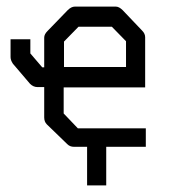

<svg xmlns="http://www.w3.org/2000/svg" viewBox="-20 -496 580 582"><path d="M174 -293H362V-371L319 -415H218L174 -370ZM173 -231V-152L216 -107H422V-51H302V66H244V-51H204Q192 -51 184 -59L122 -119Q114 -127 114 -140V-232H94Q81 -232 71 -242L19 -303Q12 -313.5 12 -323V-377H42H72V-334L108 -292H114V-382Q114 -392 124 -402L185 -465Q196 -476 207 -476H331Q341 -476 352 -465L411 -403Q420 -394 420 -383V-231Z"/></svg>

Font: 3270 Nerd Font
Style: Regular
Weight: 400
Monospace: yes
Version: Version 3.0.1;Nerd Fonts 3.3.0